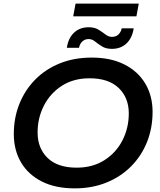

<svg xmlns="http://www.w3.org/2000/svg" viewBox="-20 -1027 882 1057"><path d="M391 10Q285 10 210 -28Q135 -66 95.5 -133.5Q56 -201 56 -289Q56 -378 86.5 -454.5Q117 -531 173.5 -588.5Q230 -646 309 -678Q388 -710 485 -710Q590 -710 665 -672Q740 -634 780 -566.5Q820 -499 820 -411Q820 -322 789.5 -245.5Q759 -169 702 -111.5Q645 -54 566 -22Q487 10 391 10ZM402 -104Q490 -104 554.5 -145Q619 -186 654 -254Q689 -322 689 -403Q689 -489 633.5 -542.5Q578 -596 473 -596Q385 -596 321 -555Q257 -514 222 -446Q187 -378 187 -297Q187 -211 242 -157.5Q297 -104 402 -104ZM596 -758Q563 -758 541.5 -771.5Q520 -785 503.5 -798.5Q487 -812 468 -812Q447 -812 433 -798.5Q419 -785 415 -764H348Q356 -818 388 -847.5Q420 -877 468 -877Q501 -877 522.5 -863.5Q544 -850 561 -837Q578 -824 596 -824Q619 -824 632.5 -837.5Q646 -851 650 -871H716Q708 -818 676.5 -788Q645 -758 596 -758ZM383 -937 396 -1007H744L731 -937Z"/></svg>

Font: Montserrat SemiBold
Style: Italic
Weight: 600
Italic angle: -11.3°
Designer: Julieta Ulanovsky
Foundry: Julieta Ulanovsky
Version: Version 9.000; ttfautohint (v1.8.4.7-5d5b)